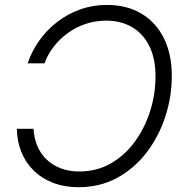

<svg xmlns="http://www.w3.org/2000/svg" viewBox="-20 -758 762 788"><path d="M418.5 -737.8Q500.5 -737.8 560.3 -702.1Q620.1 -666.5 652.6 -601.1Q685.1 -535.6 685.1 -446.3Q685.1 -360.8 658.4 -279.3Q631.8 -197.8 581.8 -132.3Q531.7 -66.9 461.2 -28.3Q390.6 10.3 302.7 10.3Q243.7 10.3 196.8 -8.1Q149.9 -26.4 117.2 -59.1Q84.5 -91.8 67.1 -135.5Q49.8 -179.2 49.3 -229.5H117.7Q119.6 -191.9 132.8 -159.9Q146 -127.9 170.4 -104.2Q194.8 -80.6 228.8 -67.4Q262.7 -54.2 305.2 -54.2Q377 -54.2 434.6 -87.2Q492.2 -120.1 533.2 -176.3Q574.2 -232.4 596.2 -302Q618.2 -371.6 618.2 -444.8Q618.2 -519 592.3 -570.1Q566.4 -621.1 521 -647.2Q475.6 -673.3 416 -673.3Q372.1 -673.3 332.3 -660.2Q292.5 -647 259.3 -623Q226.1 -599.1 201.2 -567.4Q176.3 -535.6 162.6 -498H93.3Q110.4 -548.3 141.4 -591.8Q172.4 -635.3 214.8 -668Q257.3 -700.7 308.8 -719.2Q360.4 -737.8 418.5 -737.8Z"/></svg>

Font: Inter 18pt Light
Style: Italic
Weight: 300
Italic angle: -9.3988°
Designer: Rasmus Andersson
Foundry: rsms
Version: Version 4.001;git-66647c0bb